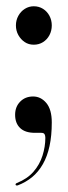

<svg xmlns="http://www.w3.org/2000/svg" viewBox="-20 -414 210 597"><path d="M85 -275Q69 -275 56.8 -283.2Q44.5 -291.5 37 -305Q29.5 -318.5 29.5 -335Q29.5 -351 37 -364.8Q44.5 -378.5 57.2 -386.5Q70 -394.5 85 -394.5Q101 -394.5 113.8 -386.5Q126.5 -378.5 133.8 -364.8Q141 -351 141 -335Q141 -318.5 133.8 -304.8Q126.5 -291 113.8 -283Q101 -275 85 -275ZM88.5 -1Q58 -1 42.5 -16Q27 -31 27 -57Q27 -82 42.8 -98Q58.5 -114 83 -114Q107 -114 124 -93.8Q141 -73.5 141 -33.5Q141 8 134 40.2Q127 72.5 113.2 96.5Q99.5 120.5 79.8 136.8Q60 153 35 162.5Q32 163 30.5 162.5Q29 162 28.5 160.5Q28 159 29 157.5Q30 156 32.5 155Q65 142 84.2 119.8Q103.5 97.5 112.2 69.8Q121 42 121 14.5Q121 7.5 118.5 3.2Q116 -1 108 -1Z"/></svg>

Font: Fraunces 120pt
Style: Regular
Weight: 400
Version: Version 1.000;[b76b70a41]